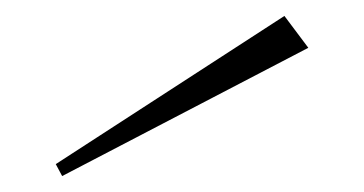

<svg xmlns="http://www.w3.org/2000/svg" viewBox="-20 -976 457 241"><path d="M367 -916 337 -956 50 -770 58 -755Z"/></svg>

Font: Sprat Extended
Style: Regular
Weight: 400
Width: 9
Designer: Ethan Nakache
Foundry: Collletttivo
Version: Version 2.000;Glyphs 3.2 (3217)